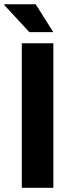

<svg xmlns="http://www.w3.org/2000/svg" viewBox="-28 -892 349 912"><path d="M75.6 0V-686.4H225.4V0ZM225 -739.5H111.2L-8.1 -868.5L-6.9 -871.7H141.6Z"/></svg>

Font: Archivo SemiBold
Style: Regular
Weight: 600
Designer: Hector Gatti
Foundry: Omnibus-Type
Version: Version 2.001